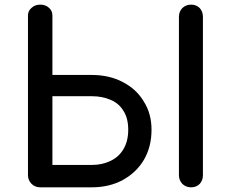

<svg xmlns="http://www.w3.org/2000/svg" viewBox="-20 -801 988 821"><path d="M152.3 0Q129.9 0 115.2 -14.6Q99.6 -30.3 99.6 -51.8Q99.6 -279.3 99.6 -734.4Q99.6 -754.9 115.2 -767.6Q129.9 -781.2 152.3 -781.2Q174.8 -781.2 189.5 -767.6Q204.1 -754.9 204.1 -734.4Q204.1 -649.4 204.1 -480.5Q246.1 -480.5 372.1 -480.5Q447.3 -480.5 504.9 -450.2Q563.5 -419.9 594.7 -367.2Q627.9 -315.4 627.9 -246.1Q627.9 -173.8 595.7 -118.2Q563.5 -63.5 504.9 -31.2Q447.3 0 372.1 0Q298.8 0 152.3 0ZM204.1 -95.7Q246.1 -95.7 372.1 -95.7Q418 -95.7 453.1 -113.3Q488.3 -129.9 507.8 -163.1Q528.3 -197.3 528.3 -246.1Q528.3 -295.9 507.8 -327.1Q488.3 -359.4 453.1 -374Q418 -389.6 372.1 -389.6Q316.4 -389.6 204.1 -389.6Q204.1 -316.4 204.1 -95.7ZM796.9 0Q775.4 0 759.8 -14.6Q745.1 -30.3 745.1 -51.8Q745.1 -277.3 745.1 -728.5Q745.1 -752 759.8 -766.6Q775.4 -781.2 796.9 -781.2Q819.3 -781.2 834 -766.6Q847.7 -752 847.7 -728.5Q847.7 -502.9 847.7 -51.8Q847.7 -30.3 834 -14.6Q819.3 0 796.9 0Z"/></svg>

Font: Abed
Style: Bold
Weight: 700
Designer: Johan Aakerlund
Version: Version 3.105